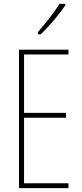

<svg xmlns="http://www.w3.org/2000/svg" viewBox="-20 -970 421 990"><path d="M333 0H78V-714H333V-689H104V-388H320V-363H104V-25H333ZM317 -943Q301 -919 278.5 -891Q256 -863 233 -837.5Q210 -812 190 -793H176V-805Q210 -845 236 -878Q262 -911 287 -950H317Z"/></svg>

Font: Noto Sans Gujarati ExtraCondensed Thin
Style: Regular
Weight: 100
Width: 2
Designer: Jelle Bosma - Monotype Design Team, Universal Thirst
Foundry: Monotype Imaging Inc.
Version: Version 2.106; ttfautohint (v1.8.4.7-5d5b)